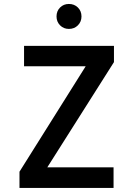

<svg xmlns="http://www.w3.org/2000/svg" viewBox="-20 -926 656 946"><path d="M76 0V-80L429.5 -643L453 -599.5H98.5V-700H541.5V-620L185.5 -58L163.5 -101.5H539.5V0ZM319.5 -783.5Q293.5 -783.5 276 -801.2Q258.5 -819 258.5 -845Q258.5 -871.5 276 -889Q293.5 -906.5 319.5 -906.5Q346 -906.5 363.8 -889Q381.5 -871.5 381.5 -845Q381.5 -819 363.8 -801.2Q346 -783.5 319.5 -783.5Z"/></svg>

Font: Overpass Mono SemiBold
Style: Regular
Weight: 600
Monospace: yes
Designer: Delve Withrington, Dave Bailey
Foundry: Delve Fonts LLC
Version: Version 4.000